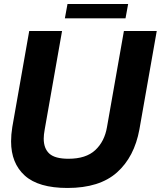

<svg xmlns="http://www.w3.org/2000/svg" viewBox="-20 -917 798 953"><path d="M35 -215Q35 -249 41 -286L125 -763H288L202 -275Q197 -248 197 -229Q197 -180 225 -154.5Q253 -129 320 -129Q407 -129 453 -172Q499 -215 511 -286L595 -763H758L672 -275Q647 -138 560.5 -61Q474 16 315 16Q171 16 103 -45.5Q35 -107 35 -215ZM603 -826H302L315 -897H616Z"/></svg>

Font: Open Sauce Sans ExBold Italic
Style: Regular
Weight: 800
Italic angle: -10°
Designer: Alfredo Marco Pradil
Foundry: Creative Sauce Fz LLC
Version: Version 1.477